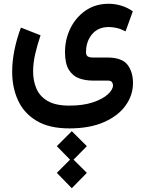

<svg xmlns="http://www.w3.org/2000/svg" viewBox="-20 -428 758 1008"><path d="M356.9 260.7 436 339.4 366.2 410.2 436 479.5 356.9 560.1 278.3 479.5 347.7 410.2 278.3 339.4ZM343.8 246.1Q238.8 246.1 172.4 206.5Q106 167 75 99.6Q43.9 32.2 43.9 -50.8Q43.9 -106.4 55.9 -165.8Q67.9 -225.1 89.8 -283.2L192.9 -242.7Q176.3 -193.8 165 -145.3Q153.8 -96.7 153.8 -53.2Q153.8 -3.9 171.1 36.9Q188.5 77.6 230 102.1Q271.5 126.5 343.8 126.5Q416 126.5 467.3 109.4Q518.6 92.3 545.9 67.4Q573.2 42.5 573.2 20Q573.2 10.3 567.4 2.7Q561.5 -4.9 545.9 -4.9H466.8Q427.7 -4.9 394.5 -17.1Q361.3 -29.3 341.3 -61.8Q321.3 -94.2 321.3 -154.8Q321.3 -221.2 349.4 -278.8Q377.4 -336.4 429 -372.3Q480.5 -408.2 550.8 -408.2Q582.5 -408.2 615.2 -398.7Q647.9 -389.2 677.2 -368.7L639.2 -263.2Q615.2 -275.9 593.3 -281Q571.3 -286.1 551.3 -286.1Q495.1 -286.1 463.4 -248.3Q431.6 -210.4 431.6 -154.8Q431.6 -138.2 440.4 -132.1Q449.2 -126 467.8 -126H543Q620.6 -126 649.4 -88.1Q678.2 -50.3 678.2 7.8Q678.2 71.8 639.4 126Q600.6 180.2 525.9 213.1Q451.2 246.1 343.8 246.1Z"/></svg>

Font: Vazirmatn UI SemiBold
Style: Regular
Weight: 600
Designer: Saber Rastikerdar
Foundry: Saber Rastikerdar
Version: Version 33.003